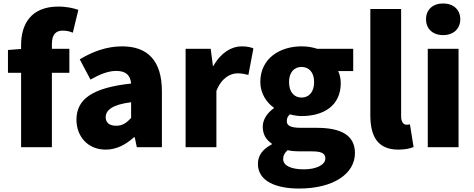

<svg xmlns="http://www.w3.org/2000/svg" viewBox="-20 -851 2742 1110"><path d="M102 0H280V-430H381V-569H280V-596C280 -653 304 -674 343 -674C362 -674 383 -670 401 -662L433 -794C408 -803 367 -813 317 -813C159 -813 102 -711 102 -591V-568L26 -562V-430H102Z M591 14C654 14 707 -15 754 -57H759L771 0H916V-323C916 -501 833 -583 686 -583C597 -583 516 -553 441 -508L503 -391C560 -423 607 -441 652 -441C710 -441 734 -414 738 -368C516 -344 422 -279 422 -159C422 -64 486 14 591 14ZM652 -124C615 -124 591 -140 591 -173C591 -213 627 -246 738 -260V-169C712 -141 688 -124 652 -124Z M1053 0H1231V-325C1260 -400 1311 -427 1353 -427C1378 -427 1395 -423 1416 -418L1445 -571C1429 -578 1410 -583 1376 -583C1319 -583 1256 -546 1214 -470H1211L1198 -569H1053Z M1709 239C1907 239 2032 154 2032 34C2032 -69 1952 -112 1812 -112H1722C1661 -112 1638 -124 1638 -150C1638 -170 1644 -178 1656 -190C1681 -183 1704 -180 1723 -180C1849 -180 1950 -238 1950 -371C1950 -398 1943 -424 1935 -440H2022V-569H1813C1787 -578 1756 -583 1723 -583C1600 -583 1485 -515 1485 -377C1485 -310 1522 -257 1563 -229V-225C1525 -199 1499 -159 1499 -119C1499 -71 1521 -41 1551 -21V-16C1498 11 1471 49 1471 96C1471 198 1578 239 1709 239ZM1723 -287C1682 -287 1651 -317 1651 -377C1651 -434 1682 -464 1723 -464C1765 -464 1796 -434 1796 -377C1796 -317 1765 -287 1723 -287ZM1737 128C1665 128 1617 108 1617 68C1617 49 1625 33 1643 17C1661 22 1683 24 1724 24H1778C1831 24 1861 31 1861 65C1861 101 1810 128 1737 128Z M2283 14C2323 14 2352 7 2371 -1L2350 -132C2340 -130 2336 -130 2330 -130C2316 -130 2299 -141 2299 -179V-799H2121V-185C2121 -66 2161 14 2283 14Z M2453 0H2631V-569H2453ZM2542 -648C2601 -648 2641 -684 2641 -740C2641 -795 2601 -831 2542 -831C2482 -831 2443 -795 2443 -740C2443 -684 2482 -648 2542 -648Z"/></svg>

Font: Noto Sans JP Black
Style: Regular
Weight: 900
Designer: Ryoko NISHIZUKA 西塚涼子 (kana, bopomofo & ideographs); Paul D. Hunt (Latin, Greek & Cyrillic); Sandoll Communications 산돌커뮤니
Foundry: Adobe
Version: Version 2.002;hotconv 1.0.116;makeotfexe 2.5.65601